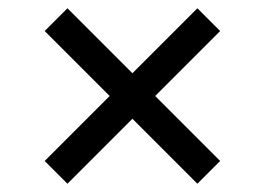

<svg xmlns="http://www.w3.org/2000/svg" viewBox="-20 -534 640 464"><path d="M88 -145 245 -302 88 -459 143 -514 300 -357 457 -514 512 -459 355 -302 512 -145 457 -90 300 -247 143 -90Z"/></svg>

Font: IBM Plex Serif SemiBold
Style: Regular
Weight: 600
Designer: Mike Abbink, Paul van der Laan, Pieter van Rosmalen
Foundry: Bold Monday
Version: Version 2.5